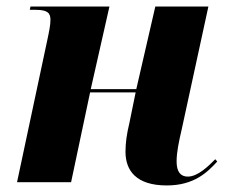

<svg xmlns="http://www.w3.org/2000/svg" viewBox="-20 -556 699 586"><path d="M489 10C572 10 613 -30 643 -63L637 -70C616 -49 584 -17 553 -17C531 -17 519 -32 519 -63C519 -92 526 -124 535 -163L616 -536H454L396 -284H257L314 -536H73L71 -526H89C127 -526 134 -515 134 -495C134 -480 130 -460 124 -432L32 0H197L255 -274H394L375 -181C367 -148 363 -120 363 -93C363 -35 396 10 489 10Z"/></svg>

Font: Noto Serif Display SemiCondensed ExtraBold
Style: Italic
Weight: 800
Width: 4
Italic angle: -12°
Designer: Monotype Design Team
Foundry: Monotype Imaging Inc.
Version: Version 2.009